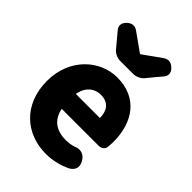

<svg xmlns="http://www.w3.org/2000/svg" viewBox="-249 -969 1095 1095"><g transform="rotate(45 298.0 -422.0)"><path d="M124 -65C176 -14 248 14 330 14C379 14 434 2 483 -22C515 -41 523 -69 505 -102C485 -138 452 -148 415 -131C395 -125 375 -122 354 -122C282 -122 228 -154 212 -232H379H511C532 -232 548 -246 551 -260C553 -274 554 -292 554 -309C554 -464 474 -583 310 -583C173 -583 40 -469 40 -285C40 -191 72 -116 124 -65ZM247 -423C266 -439 289 -447 313 -447C378 -447 403 -405 403 -349H306H209C215 -383 229 -407 247 -423ZM460 -735 494 -775C513 -798 508 -822 486 -842C467 -860 443 -864 421 -849L310 -770H305L194 -849C172 -864 148 -860 129 -842C107 -822 102 -798 121 -775L192 -690C206 -673 231 -661 254 -661H307H360C384 -661 409 -673 424 -691Z"/></g></svg>

Font: GenSenRounded2 TW H
Style: Regular
Weight: 900
Version: Version 2.100;PS 2.1;hotconv 16.6.51;makeotf.lib2.5.65220 DE